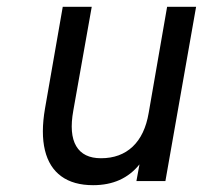

<svg xmlns="http://www.w3.org/2000/svg" viewBox="-20 -531 595 563"><path d="M253 12Q195.5 12 159.8 -14Q124 -40 111.8 -90.2Q99.5 -140.5 112 -213L164 -511H249L195 -207Q182.5 -138 203.5 -102.5Q224.5 -67 276 -67Q333 -67 369 -101Q405 -135 416 -200L470 -511H555L465 0H380L389 -49Q364.5 -18.5 330.5 -3.2Q296.5 12 253 12Z"/></svg>

Font: Overpass
Style: Italic
Weight: 400
Italic angle: -10°
Designer: Delve Withrington, Dave Bailey, Thomas Jockin
Foundry: Delve Fonts LLC
Version: Version 4.000